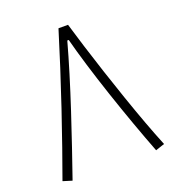

<svg xmlns="http://www.w3.org/2000/svg" viewBox="-128 -803 842 912"><g transform="rotate(-20 293.0 -346.5)"><path d="M316.9 -698.2Q332.5 -645 353.8 -576.9Q375 -508.8 399.9 -433.3Q424.8 -357.9 450.9 -282Q477.1 -206.1 502.9 -136.2Q528.8 -66.4 551.8 -10.3L506.3 4.9Q479 -65.9 448.5 -150.6Q418 -235.4 388.7 -322.8Q359.4 -410.2 335.2 -489.7Q311 -569.3 295.4 -629.4H288.1Q268.6 -558.1 243.4 -475.8Q218.3 -393.6 190.2 -308.3Q162.1 -223.1 134.8 -142.8Q107.4 -62.5 84 4.9L38.1 -9.3Q63 -77.6 92 -160.9Q121.1 -244.1 151.9 -335.4Q182.6 -426.8 212.4 -519.3Q242.2 -611.8 268.6 -698.2Z"/></g></svg>

Font: Cascadia Mono ExtraLight
Style: Regular
Weight: 200
Monospace: yes
Designer: Aaron Bell
Foundry: Saja Typeworks
Version: Version 2404.023; ttfautohint (v1.8.4)